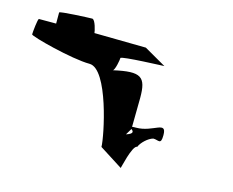

<svg xmlns="http://www.w3.org/2000/svg" viewBox="-125 -885 1235 1017"><g transform="rotate(15 493.0 -376.5)"><path d="M-24 -576C-24 -566 212 -504 310 -504C413 -504 485 -151 485 -95L612 -14C612 -6 640 -145 668 -145C678 -170 712 -202 739 -209C768 -209 786 -184 786 -240C786 -321 729 -241 636 -241C628 -241 620 -241 614 -240L616 -399C616 -514 588 -537 438 -503C450 -508 460 -566 460 -576C460 -587 704 -595 696 -595L576 -664L293 -668C293 -676 279 -739 262 -739C243 -739 84 -732 84 -725V-664H-10C-17 -664 -24 -587 -24 -576ZM593 -193 614 -228C624 -220 637 -207 593 -193Z"/></g></svg>

Font: Ampere
Style: UltExt
Weight: 400
Version: Version 1